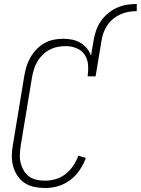

<svg xmlns="http://www.w3.org/2000/svg" viewBox="-20 -938 708 966"><path d="M207 8Q179 8 152.5 2.5Q126 -3 104 -17.5Q82 -32 67.5 -54Q53 -76 46 -101.5Q39 -127 39.5 -155Q40 -183 45 -210L102 -555Q106 -579 113 -602.5Q120 -626 132.5 -648Q145 -670 163 -689Q181 -708 203 -720.5Q225 -733 249.5 -738Q274 -743 298 -743Q321 -743 343 -738.5Q365 -734 384 -723Q403 -712 417 -695Q431 -678 438 -658L451 -735Q455 -760 463.5 -784.5Q472 -809 487 -831Q502 -853 523 -870.5Q544 -888 568.5 -899Q593 -910 618 -914Q643 -918 668 -918V-882Q648 -882 627.5 -878.5Q607 -875 587.5 -866.5Q568 -858 550.5 -844Q533 -830 521 -812.5Q509 -795 501.5 -775Q494 -755 491 -735L461 -554H421Q425 -583 423 -611.5Q421 -640 406 -662.5Q391 -685 365 -695.5Q339 -706 311 -706Q290 -706 269.5 -702Q249 -698 230 -688Q211 -678 195 -662.5Q179 -647 168 -628.5Q157 -610 151 -590Q145 -570 141 -549L84 -204Q81 -183 80 -160.5Q79 -138 84 -118Q89 -98 99.5 -80Q110 -62 126.5 -50Q143 -38 164 -33.5Q185 -29 207 -29Q234 -29 261 -37Q288 -45 310.5 -63Q333 -81 349 -105Q365 -129 374 -155L412 -143Q400 -111 380.5 -82Q361 -53 333 -32Q305 -11 272.5 -1.5Q240 8 207 8Z"/></svg>

Font: Iosevka Slab Extralight
Style: Italic
Weight: 200
Italic angle: -9°
Monospace: yes
Designer: Belleve Invis
Foundry: Belleve Invis
Version: Version 11.1.1; ttfautohint (v1.8.3)